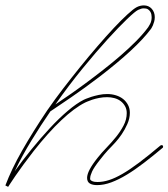

<svg xmlns="http://www.w3.org/2000/svg" viewBox="-97 -700 633 722"><path d="M-76.8 -2.6Q-53.4 -64.5 -13.7 -134.1Q26 -203.8 80.7 -285.2L84 -289.7Q108.7 -325.5 139.6 -365.9Q170.6 -406.2 203.5 -446.9Q236.3 -487.6 269.2 -525.7Q302.1 -563.8 330.7 -594.4Q359.4 -625 382.2 -645.8Q404.9 -666.7 417.3 -673.2Q430.3 -679.7 444 -679.7Q462.2 -679.7 473.6 -667Q485 -654.3 485 -635.4Q485 -626.3 482.7 -618.5Q480.5 -610.7 477.9 -604.5Q475.3 -598.3 472.7 -594.4Q470.1 -590.5 470.1 -590.5Q416 -518.2 277.3 -411.5Q250 -390.6 223 -371.1Q196 -351.6 171.9 -335Q147.8 -318.4 127.3 -304.7Q106.8 -291 92.4 -281.2Q56.6 -229.2 21.5 -171.9Q-13.7 -114.6 -41.7 -56Q-12.4 -97 21.8 -139Q56 -181 90.2 -217.8Q124.3 -254.6 157.6 -282.9Q190.8 -311.2 218.1 -324.9Q218.1 -324.9 226.2 -328.5Q234.4 -332 246.7 -335.9Q259.1 -339.8 274.7 -343.1Q290.4 -346.4 306 -346.4Q323.6 -346.4 339.2 -341.5Q354.8 -336.6 366.2 -327.5Q377.6 -318.4 384.4 -305.3Q391.3 -292.3 391.3 -276Q391.3 -254.6 381.8 -233.4Q372.4 -212.2 360.4 -194.7Q348.3 -177.1 337.2 -165Q326.2 -153 323.6 -150.4Q316.4 -143.2 309.2 -135.4Q302.7 -128.3 294.9 -119.1Q287.1 -110 279.3 -99.6Q256.5 -71 249.3 -55Q242.2 -39.1 242.2 -31.2Q242.2 -30.6 241.9 -28Q241.5 -25.4 243.8 -22.8Q246.1 -20.2 252 -17.9Q257.8 -15.6 270.2 -15.6Q290.4 -15.6 312.8 -22.8Q335.3 -29.9 363 -45.9Q390.6 -61.8 425.8 -88.2Q460.9 -114.6 506.5 -153Q509.1 -154.3 510.4 -154.3Q516.3 -154.3 516.3 -148.4Q516.3 -144.5 514.3 -143.9Q477.9 -113.3 444.3 -87.6Q410.8 -61.8 380.2 -43.3Q349.6 -24.7 321.6 -14.3Q293.6 -3.9 268.2 -3.9Q250.7 -3.9 240.6 -10.1Q230.5 -16.3 230.5 -31.2Q230.5 -57.3 270.2 -106.8Q284.5 -125 303.4 -144.5Q322.3 -164.1 339.2 -184.9Q356.1 -205.7 367.8 -228.2Q379.6 -250.7 379.6 -274.7Q379.6 -289.7 373 -301.1Q366.5 -312.5 356.4 -320Q346.4 -327.5 333 -331.1Q319.7 -334.6 306 -334.6Q290.4 -334.6 275.7 -331.7Q261.1 -328.8 249.3 -324.9Q237.6 -321 230.5 -317.7Q223.3 -314.5 223.3 -314.5Q182.9 -294.3 133.8 -248Q84.6 -201.8 29.3 -131.5Q8.5 -104.8 -9.1 -80.7Q-26.7 -56.6 -39.4 -38.1Q-52.1 -19.5 -59.2 -8.5Q-66.4 2.6 -66.4 2.6ZM444 -668.6Q438.8 -668.6 434.2 -667.3Q429.7 -666 422.5 -662.8Q411.5 -657.6 380.9 -628.3Q350.3 -599 307.3 -551.8Q264.3 -504.6 213.2 -442.1Q162.1 -379.6 111.3 -307.3Q133.5 -322.3 162.8 -342.4Q192.1 -362.6 224.6 -386.7Q257.2 -410.8 291.3 -437.5Q325.5 -464.2 357.1 -491.5Q388.7 -518.9 415.4 -545.9Q442.1 -572.9 460.3 -597.7Q460.9 -598.3 467.1 -609.4Q473.3 -620.4 473.3 -635.4Q473.3 -639.3 472.3 -645.2Q471.4 -651 468.1 -656.2Q464.8 -661.5 459.3 -665Q453.8 -668.6 444 -668.6Z"/></svg>

Font: League Script
Style: League Script
Weight: 400
Foundry: Haley Fiege
Version: Version 1.001